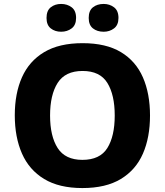

<svg xmlns="http://www.w3.org/2000/svg" viewBox="-20 -944 836 974"><path d="M741 -358Q741 -247 705 -164.5Q669 -82 593 -36Q517 10 398 10Q280 10 204 -36Q128 -82 91.5 -165Q55 -248 55 -359Q55 -470 91.5 -552Q128 -634 204 -679.5Q280 -725 399 -725Q518 -725 593.5 -679.5Q669 -634 705 -551.5Q741 -469 741 -358ZM234 -358Q234 -253 272.5 -193Q311 -133 398 -133Q487 -133 524.5 -193Q562 -253 562 -358Q562 -463 524.5 -523.5Q487 -584 399 -584Q311 -584 272.5 -523.5Q234 -463 234 -358ZM216 -853Q216 -890 237.5 -907Q259 -924 290 -924Q321 -924 343.5 -907Q366 -890 366 -853Q366 -817 343.5 -800Q321 -783 290 -783Q259 -783 237.5 -800Q216 -817 216 -853ZM430 -853Q430 -890 451.5 -907Q473 -924 506 -924Q536 -924 558.5 -907Q581 -890 581 -853Q581 -817 558.5 -800Q536 -783 506 -783Q473 -783 451.5 -800Q430 -817 430 -853Z"/></svg>

Font: Noto Sans Sinhala ExtraBold
Style: Regular
Weight: 800
Designer: Jelle Bosma - Monotype Design Team
Foundry: Monotype Imaging Inc.
Version: Version 2.006; ttfautohint (v1.8.4.7-5d5b)